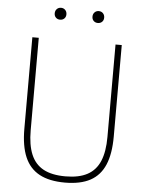

<svg xmlns="http://www.w3.org/2000/svg" viewBox="-60 -956 763 1013"><g transform="rotate(5 321.0 -449.5)"><path d="M84.5 -255.5V-740H118.5V-250.5Q118.5 -172.5 139.5 -122.5Q160.5 -72.5 205.2 -48.2Q250 -24 322 -24Q393.5 -24 438.2 -48.2Q483 -72.5 504 -122.5Q525 -172.5 525 -250.5V-740H558V-255.5Q558 -164 533.2 -105.8Q508.5 -47.5 456.5 -19.2Q404.5 9 322 9Q239.5 9 187 -19.2Q134.5 -47.5 109.5 -105.8Q84.5 -164 84.5 -255.5ZM191 -876Q191 -890 199.8 -899Q208.5 -908 222 -908Q235.5 -908 244.2 -899Q253 -890 253 -876Q253 -862 244.2 -853.5Q235.5 -845 222 -845Q208.5 -845 199.8 -853.5Q191 -862 191 -876ZM391 -876Q391 -890 399.8 -899Q408.5 -908 422 -908Q435.5 -908 444.2 -899Q453 -890 453 -876Q453 -862 444.2 -853.5Q435.5 -845 422 -845Q408.5 -845 399.8 -853.5Q391 -862 391 -876Z"/></g></svg>

Font: Encode Sans Semi Condensed Thin
Style: Regular
Weight: 250
Width: 4
Designer: Multiple Designers
Foundry: Impallari Type
Version: Version 2.000